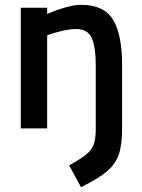

<svg xmlns="http://www.w3.org/2000/svg" viewBox="-20 -531 586 794"><path d="M266 153Q316 125 338 106.5Q360 88 368 65.5Q376 43 376 2V-260Q376 -336 359.5 -373.5Q343 -411 294 -411Q270 -411 235.5 -403Q201 -395 175 -385V0H66V-499H175V-473Q208 -488 247.5 -499.5Q287 -511 315 -511Q410 -511 447.5 -449.5Q485 -388 485 -261V-2Q485 67 471.5 107Q458 147 423 177Q388 207 315 243Z"/></svg>

Font: Cairo SemiBold
Style: Regular
Weight: 600
Designer: Mohamed Gaber, Accademia di Belle Arti di Urbino and others
Foundry: Kief Type Foundry, Accademia di Belle Arti di Urbino and others
Version: Version 3.011